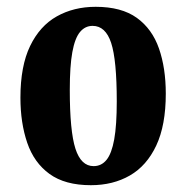

<svg xmlns="http://www.w3.org/2000/svg" viewBox="-20 -534 547 564"><path d="M252 -458Q290 -458 306.5 -408Q323 -358 323 -236Q323 -166 315.5 -124.5Q308 -83 293 -64.5Q278 -46 255 -46Q218 -46 201.5 -97.5Q185 -149 185 -270Q185 -340 192.5 -381Q200 -422 215 -440Q230 -458 252 -458ZM247 10Q312 10 361.5 -18.5Q411 -47 439 -106.5Q467 -166 467 -259Q467 -334 447 -391.5Q427 -449 382 -481.5Q337 -514 261 -514Q197 -514 147 -486Q97 -458 68.5 -399Q40 -340 40 -247Q40 -173 60 -114.5Q80 -56 125.5 -23Q171 10 247 10Z"/></svg>

Font: Rasa
Style: Bold
Weight: 700
Designer: Anna Giedrys (Yrsa+Rasa design), David Brezina (Yrsa art-direction, Rasa art-direction, design)
Foundry: Rosetta Type Foundry
Version: Version 2.004